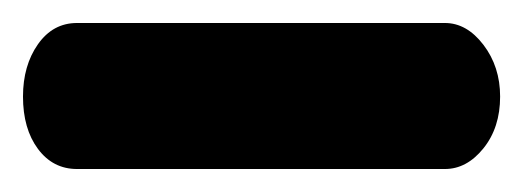

<svg xmlns="http://www.w3.org/2000/svg" viewBox="-74 -20 455 167"><path d="M-54 64Q-54 37 -41 18.5Q-28 0 -7 0H313Q332 0 346.5 19Q361 38 361 64Q361 91 346.5 109Q332 127 313 127H-7Q-28 127 -41 109.5Q-54 92 -54 64Z"/></svg>

Font: Dosis
Style: ExtraBold
Weight: 800
Designer: EdgarTolentino, PabloImpallari, IginoMarini
Foundry: EdgarTolentino, PabloImpallari, IginoMarini
Version: Version 1.007